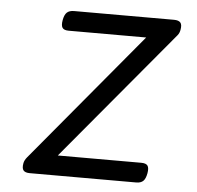

<svg xmlns="http://www.w3.org/2000/svg" viewBox="-46 -627 692 673"><g transform="rotate(5 300.0 -290.0)"><path d="M457 0Q473.6 0 481.9 -8.1Q490.2 -16.1 493.7 -35.2Q497.1 -54.2 491.5 -62.3Q485.8 -70.3 469.2 -70.3H175.3L557.1 -527.3Q563.5 -535.2 565.4 -546.4Q568.8 -564.5 562.5 -572Q556.2 -579.6 539.6 -579.6H188Q171.4 -579.6 162.8 -571.5Q154.3 -563.5 150.9 -544.4Q147.5 -525.4 153.1 -517.3Q158.7 -509.3 175.3 -509.3H447.8L68.4 -54.2Q59.6 -43.5 57.6 -33.2Q54.2 -15.1 60.3 -7.6Q66.4 0 83 0Z"/></g></svg>

Font: Courier Prime Sans
Style: Regular
Weight: 300
Italic angle: -10°
Designer: Alan Dague-Greene
Foundry: Quote-Unquote Apps
Version: Version 3.23